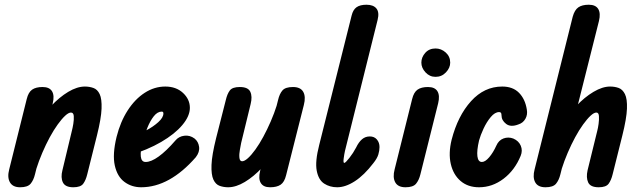

<svg xmlns="http://www.w3.org/2000/svg" viewBox="-20 -792 2693 812"><path d="M290 0Q256 0 246 -20.5Q236 -41 244 -72L284 -239Q287 -250 290 -268Q293 -286 292 -301Q291 -316 280 -316Q270 -316 255.5 -302.5Q241 -289 224 -265.5Q207 -242 190.5 -211.5Q174 -181 159 -146Q144 -111 133 -76L132 -258Q160 -305 195.5 -343Q231 -381 268.5 -403.5Q306 -426 339 -426Q358 -426 375 -420Q392 -414 401.5 -394Q411 -374 409.5 -332.5Q408 -291 390 -219L349 -55Q343 -30 332 -15Q321 0 290 0ZM65 0Q34 0 22 -21Q10 -42 19 -76L93 -373Q100 -402 116 -413Q132 -424 160 -424Q189 -424 200 -406Q211 -388 203 -355L128 -55Q122 -30 109.5 -15Q97 0 65 0Z M577 0Q537 0 506.5 -22.5Q476 -45 465.5 -92Q455 -139 473 -213Q489 -277 520 -325Q551 -373 592 -399.5Q633 -426 679 -426Q725 -426 754 -399Q783 -372 783 -336Q783 -301 751 -263Q719 -225 661.5 -191.5Q604 -158 525 -134L538 -217Q567 -224 597.5 -240Q628 -256 649.5 -275.5Q671 -295 671 -312Q671 -316 669.5 -318Q668 -320 664 -320Q646 -320 630.5 -300.5Q615 -281 603 -251Q591 -221 583 -189Q573 -153 575.5 -130Q578 -107 596 -107Q619 -107 651 -130Q683 -153 722 -198Q736 -215 759.5 -218Q783 -221 803 -206Q819 -193 822 -171Q825 -149 808 -127Q753 -64 695 -32Q637 0 577 0Z M945 0Q926 0 909 -6Q892 -12 882.5 -32.5Q873 -53 874.5 -94.5Q876 -136 894 -208L935 -369Q941 -395 952 -409.5Q963 -424 994 -424Q1029 -424 1038.5 -404Q1048 -384 1040 -352L1000 -188Q998 -177 994.5 -158.5Q991 -140 992.5 -125Q994 -110 1004 -110Q1014 -110 1028.5 -123Q1043 -136 1060 -159.5Q1077 -183 1093.5 -213.5Q1110 -244 1125 -278.5Q1140 -313 1151 -348L1152 -169Q1125 -122 1089 -83.5Q1053 -45 1015.5 -22.5Q978 0 945 0ZM1122 0Q1094 0 1083 -18Q1072 -36 1080 -69L1156 -369Q1162 -395 1174.5 -409.5Q1187 -424 1219 -424Q1251 -424 1262.5 -403.5Q1274 -383 1265 -348L1190 -51Q1183 -22 1167 -11Q1151 0 1122 0Z M1406 0Q1375 0 1351 -15.5Q1327 -31 1319.5 -70Q1312 -109 1330 -179L1467 -726Q1473 -751 1488 -761.5Q1503 -772 1530 -772Q1559 -772 1572 -756Q1585 -740 1577 -708L1439 -154Q1436 -141 1433.5 -122Q1431 -103 1436 -103Q1441 -103 1457.5 -124Q1474 -145 1486 -168Q1497 -191 1511 -203Q1525 -215 1544 -215Q1563 -215 1574 -202Q1585 -189 1585 -170Q1585 -155 1580 -138.5Q1575 -122 1559 -102Q1520 -51 1480.5 -25.5Q1441 0 1406 0Z M1695 0Q1663 0 1651.5 -21Q1640 -42 1649 -76L1723 -373Q1730 -402 1746 -413Q1762 -424 1790 -424Q1819 -424 1830 -406Q1841 -388 1833 -355L1758 -55Q1752 -30 1739.5 -15Q1727 0 1695 0ZM1822 -467Q1797 -467 1779.5 -486Q1762 -505 1762 -527Q1762 -550 1778.5 -568.5Q1795 -587 1822 -587Q1846 -587 1865 -570Q1884 -553 1884 -527Q1884 -505 1866 -486Q1848 -467 1822 -467Z M2006 0Q1959 0 1928 -26.5Q1897 -53 1886.5 -98.5Q1876 -144 1890 -201Q1916 -302 1972 -364Q2028 -426 2104 -426Q2149 -426 2175 -399.5Q2201 -373 2208 -329Q2212 -307 2202 -289.5Q2192 -272 2173 -266Q2140 -253 2120.5 -268Q2101 -283 2101 -304Q2101 -312 2098.5 -315Q2096 -318 2091 -318Q2073 -318 2055.5 -297Q2038 -276 2025 -248Q2012 -220 2006 -198Q1996 -155 1999 -131Q2002 -107 2018 -107Q2032 -107 2049 -127Q2066 -147 2079 -176Q2089 -199 2109.5 -206.5Q2130 -214 2151 -206Q2174 -196 2182.5 -175.5Q2191 -155 2182 -133Q2157 -72 2109.5 -36Q2062 0 2006 0Z M2512 0Q2477 0 2467.5 -20.5Q2458 -41 2465 -72L2506 -239Q2509 -250 2511.5 -268Q2514 -286 2513 -301Q2512 -316 2502 -316Q2492 -316 2477.5 -302.5Q2463 -289 2446 -265.5Q2429 -242 2412.5 -211.5Q2396 -181 2381 -146Q2366 -111 2355 -76L2354 -258Q2381 -305 2416.5 -343Q2452 -381 2490 -403.5Q2528 -426 2560 -426Q2580 -426 2596.5 -420Q2613 -414 2623 -394Q2633 -374 2631.5 -332.5Q2630 -291 2612 -219L2571 -55Q2565 -30 2554 -15Q2543 0 2512 0ZM2287 0Q2255 0 2243.5 -21Q2232 -42 2241 -76L2402 -721Q2410 -750 2426 -761Q2442 -772 2470 -772Q2499 -772 2510 -754Q2521 -736 2513 -703L2350 -55Q2344 -30 2331.5 -15Q2319 0 2287 0Z"/></svg>

Font: Edu TAS Beginner
Style: Bold
Weight: 700
Version: Version 1.003